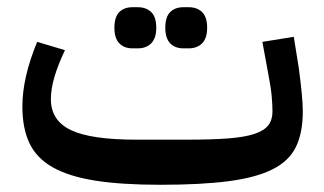

<svg xmlns="http://www.w3.org/2000/svg" viewBox="-20 -500 898 532"><path d="M424 12Q317 12 244 0.5Q171 -11 126 -36.5Q81 -62 61.5 -103.5Q42 -145 42 -205Q42 -285 83 -384L160 -361Q141 -321 131 -287.5Q121 -254 121 -225Q121 -166 176.5 -139.5Q232 -113 358 -113H498Q567 -113 612.5 -116.5Q658 -120 685 -129Q712 -138 723.5 -153Q735 -168 735 -191Q735 -207 733 -231.5Q731 -256 723 -297L707 -384L794 -398L808 -311Q813 -273 816 -242.5Q819 -212 819 -191Q819 -132 800 -93Q781 -54 735.5 -31Q690 -8 614 2Q538 12 424 12ZM488 -366Q465 -366 451.5 -380Q438 -394 438 -423Q438 -453 451.5 -466.5Q465 -480 488 -480H503Q526 -480 540 -466.5Q554 -453 554 -423Q554 -394 540 -380Q526 -366 503 -366ZM347 -366Q324 -366 310.5 -380Q297 -394 297 -423Q297 -453 310.5 -466.5Q324 -480 347 -480H362Q385 -480 399 -466.5Q413 -453 413 -423Q413 -394 399 -380Q385 -366 362 -366Z"/></svg>

Font: IBM Plex Sans Arabic Medm
Style: Regular
Weight: 500
Designer: Mike Abbink, Paul van der Laan, Pieter van Rosmalen, Wael Morcos, Khajak Apelian
Foundry: Bold Monday
Version: Version 1.005